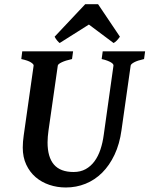

<svg xmlns="http://www.w3.org/2000/svg" viewBox="-20 -853 692 889"><path d="M647 -579.6Q616.2 -572.8 601.1 -564.5Q585.9 -556.2 585 -549.3L542.5 -250Q533.7 -186 510.3 -136.5Q486.8 -86.9 452.9 -53.2Q418.9 -19.5 376 -2.2Q333 15.1 284.7 15.1Q244.6 15.1 208.5 2.9Q172.4 -9.3 145 -32.7Q117.7 -56.2 101.6 -90.6Q85.4 -125 85.4 -169.9Q85.4 -195.8 89.8 -226.1L135.7 -549.3Q136.7 -555.2 123.5 -564Q110.4 -572.8 78.6 -579.6L83 -615.2H318.4L313.5 -579.6Q282.7 -572.8 265.6 -564.5Q248.5 -556.2 247.6 -549.3L204.6 -249Q202.6 -234.9 201.4 -220.7Q200.2 -206.5 200.2 -193.8Q200.2 -125.5 229.7 -91.1Q259.3 -56.6 320.8 -56.6Q352.5 -56.6 376.5 -69.8Q400.4 -83 417.5 -106.2Q434.6 -129.4 445.1 -160.9Q455.6 -192.4 460.4 -229L505.4 -549.3Q505.9 -552.2 503.2 -556.2Q500.5 -560.1 494.1 -564Q487.8 -567.9 477.1 -572Q466.3 -576.2 450.7 -579.6L455.6 -615.2H651.9ZM535.2 -683.1Q528.3 -673.3 521 -665.5Q513.7 -657.7 505.9 -653.8L391.6 -739.3L256.3 -653.8Q252 -656.7 244.9 -665Q237.8 -673.3 232.9 -683.1L374.5 -833.5H434.1Z"/></svg>

Font: Gentium Basic
Style: Bold Italic
Weight: 700
Italic angle: -8°
Designer: J. Victor Gaultney and Annie Olsen
Foundry: SIL International
Version: Version 1.102; 2013; Maintenance release